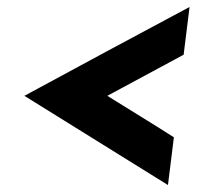

<svg xmlns="http://www.w3.org/2000/svg" viewBox="-20 -517 623 551"><path d="M462 14Q359 -50 256 -114Q153 -178 50 -242Q168 -306 287 -370Q406 -434 524 -497L507 -360Q454 -331 398.5 -301.5Q343 -272 288 -242Q336 -212 384 -182.5Q432 -153 479 -123Z"/></svg>

Font: Josefin Sans Thin SemiBold
Style: Italic
Weight: 600
Italic angle: -7°
Version: Version 2.000